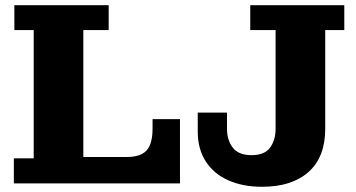

<svg xmlns="http://www.w3.org/2000/svg" viewBox="-20 -702 1362 735"><path d="M33 0V-96H109V-587H35V-682H396V-587H299V0ZM299 0V-101H669V0ZM464 -101Q519 -101 541.5 -126.5Q564 -152 564 -210V-246H669V-101ZM983 13Q910 13 854.5 -11.5Q799 -36 768 -83.5Q737 -131 737 -199V-271H849V-209Q849 -166 871 -137Q893 -108 943 -108Q993 -108 1014 -137Q1035 -166 1035 -209V-587H938V-682H1298V-587H1225V-209Q1225 -101 1161.5 -44Q1098 13 983 13Z"/></svg>

Font: Montagu Slab 24pt
Style: Bold
Weight: 700
Designer: Florian Karsten
Foundry: Florian Karsten
Version: Version 1.000